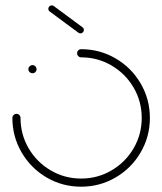

<svg xmlns="http://www.w3.org/2000/svg" viewBox="-20 -704 611 724"><path d="M87 -443Q87 -449.3 91.7 -453.9Q96.3 -458.5 102.6 -458.5Q108.9 -458.5 113.3 -453.9Q117.8 -449.3 117.8 -443Q117.8 -436.7 113.3 -432.2Q108.9 -427.8 102.6 -427.8Q96.3 -427.8 91.7 -432.2Q87 -436.7 87 -443ZM270.7 -503.3Q270.7 -509.6 275.2 -514.1Q279.6 -518.5 285.9 -518.5Q356.3 -518.5 415.9 -483.7Q475.6 -448.9 510.4 -389.3Q545.2 -329.6 545.2 -259.3Q545.2 -188.9 510.4 -129.3Q475.6 -69.6 415.9 -34.8Q356.3 0 285.9 0Q215.2 0 155.7 -34.8Q96.3 -69.6 61.5 -129.3Q26.7 -188.9 26.7 -259.3Q26.7 -265.6 31.3 -270.2Q35.9 -274.8 42.2 -274.8Q48.5 -274.8 53 -270.2Q57.4 -265.6 57.4 -259.3Q57.4 -197 88.1 -144.6Q118.9 -92.2 171.3 -61.5Q223.7 -30.7 285.9 -30.7Q348.1 -30.7 400.6 -61.5Q453 -92.2 483.7 -144.6Q514.4 -197 514.4 -259.3Q514.4 -321.5 483.7 -373.9Q453 -426.3 400.6 -457Q348.1 -487.8 285.9 -487.8Q279.6 -487.8 275.2 -492.4Q270.7 -497 270.7 -503.3ZM162.2 -670.7Q162.2 -676.3 166.1 -680Q170 -683.7 175.2 -683.7Q178.9 -683.7 183 -681.1L291.1 -601.1Q296.3 -597.4 296.3 -591.1Q296.3 -585.6 292.4 -581.9Q288.5 -578.1 283.3 -578.1Q279.3 -578.1 275.6 -580.7L167.4 -660.7Q162.2 -664.8 162.2 -670.7Z"/></svg>

Font: 26F Galaxy Sans Ultra Light
Style: Regular
Weight: 200
Designer: C₂₉H₂₅N₃O₅
Version: Version 1.100